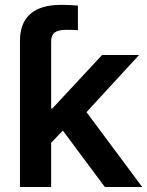

<svg xmlns="http://www.w3.org/2000/svg" viewBox="-20 -750 591 770"><path d="M60.1 -418.5V-586.4Q60.1 -657.7 101.6 -694.1Q143.1 -730.5 224.1 -730.5Q245.6 -730.5 262.9 -729.7Q280.3 -729 292.5 -727.5V-628.9Q283.7 -629.9 269.8 -630.1Q255.9 -630.4 245.1 -630.4Q213.4 -630.4 199.2 -619.4Q185.1 -608.4 185.1 -584V-418.5ZM174.3 -166V-314.9H189.9L389.2 -529.3H537.6L297.4 -268.1H272ZM60.1 0V-529.3H185.1V0ZM400.4 0 221.7 -240.2 306.2 -328.1 550.3 0Z"/></svg>

Font: Inter 24pt SemiBold
Style: Regular
Weight: 600
Designer: Rasmus Andersson
Foundry: rsms
Version: Version 4.001;git-66647c0bb